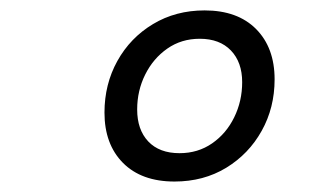

<svg xmlns="http://www.w3.org/2000/svg" viewBox="-20 -723 626 367"><path d="M313.5 -376Q250.5 -376 215.1 -411.6Q179.7 -447.3 179.7 -507.8Q179.7 -562 204.3 -606.4Q229 -650.9 272.5 -677Q315.9 -703.1 371.1 -703.1Q434.1 -703.1 469.5 -667.5Q504.9 -631.8 504.9 -571.3Q504.9 -517.1 480.2 -472.9Q455.6 -428.7 412.4 -402.3Q369.1 -376 313.5 -376ZM323.2 -430.2Q358.4 -430.2 385.5 -449Q412.6 -467.8 427.7 -498.8Q442.9 -529.8 442.9 -565.9Q442.9 -604 421.4 -626.5Q399.9 -648.9 361.8 -648.9Q326.7 -648.9 299.8 -630.1Q272.9 -611.3 257.6 -580.6Q242.2 -549.8 242.2 -513.7Q242.2 -475.1 263.4 -452.6Q284.7 -430.2 323.2 -430.2Z"/></svg>

Font: Cascadia Code PL Light
Style: Italic
Weight: 300
Italic angle: -10°
Monospace: yes
Designer: Aaron Bell
Foundry: Saja Typeworks
Version: Version 2404.023; ttfautohint (v1.8.4)